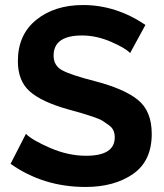

<svg xmlns="http://www.w3.org/2000/svg" viewBox="-20 -735 653 763"><path d="M558 -636 497 -524Q479 -544 421 -569Q363 -594 306 -594Q193 -594 193 -514Q193 -474 227.5 -455.5Q262 -437 355 -413Q472 -383 527.5 -338.5Q583 -294 583 -203Q583 -95 508.5 -43.5Q434 8 320 8Q152 8 22 -84L83 -203Q108 -178 179.5 -147Q251 -116 322 -116Q436 -116 436 -189Q436 -204 431 -216Q426 -228 411.5 -238.5Q397 -249 386.5 -255.5Q376 -262 348 -271.5Q320 -281 305.5 -285Q291 -289 252 -300Q145 -330 98 -372Q51 -414 51 -492Q51 -597 124 -656Q197 -715 310 -715Q441 -715 558 -636Z"/></svg>

Font: Raleway
Style: Bold
Weight: 700
Designer: Matt McInerney, Pablo Impallari, Rodrigo Fuenzalida
Foundry: Matt McInerney, Pablo Impallari, Rodrigo Fuenzalida
Version: Version 3.000